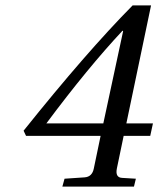

<svg xmlns="http://www.w3.org/2000/svg" viewBox="-20 -688 584 708"><path d="M67 -206Q299 -496 469 -668H537L446 -233H544L534 -187H436L411 -67Q404 -33 431 -32L481 -29L474 0H210L218 -29L292 -34Q320 -36 326 -67L351 -187H76ZM151 -233H361L434 -573L432 -575Q303 -437 151 -233Z"/></svg>

Font: Lingua Franca
Style: Italic
Weight: 400
Italic angle: -13°
Version: Version 1.19